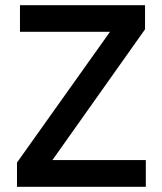

<svg xmlns="http://www.w3.org/2000/svg" viewBox="-20 -720 624 740"><path d="M45.5 0V-93.5L404 -597.5H57V-700H539V-607L182 -103H542V0Z"/></svg>

Font: Geologica Cursive
Style: Regular
Weight: 400
Designer: Sindre Bremnes, Frode Helland
Foundry: Monokrom Skriftforlag AS
Version: Version 1.010;gftools[0.9.28]